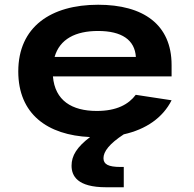

<svg xmlns="http://www.w3.org/2000/svg" viewBox="-20 -566 818 809"><path d="M57 -265C57 -85.5 179.5 3.5 359.5 11.5C304 53.5 281.5 90 281.5 132C281.5 175 305.5 223 427 223H501.5V137.5H488.5C436 137.5 416 126 416 100.5C416 72.5 440.5 40 501.5 0C595.5 -21 666 -70 703 -143.5L552 -166.5C522 -126.5 472 -98.5 388 -98.5C282.5 -98.5 211.5 -142.5 203 -244H703V-292C703 -463 583.5 -546 393.5 -546C194.5 -546 57 -453 57 -265ZM210 -326C231.5 -401.5 298.5 -435.5 393 -435.5C493 -435.5 548 -398 552.5 -326Z"/></svg>

Font: Monaspace Neon Wide
Style: Bold
Weight: 700
Width: 7
Designer: Riley Cran & the Lettermatic Team
Foundry: Lettermatic
Version: Version 1.000 (Monaspace Neon)